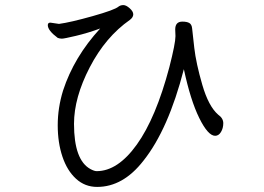

<svg xmlns="http://www.w3.org/2000/svg" viewBox="-20 -728 1040 755"><path d="M669 -612 670 -586Q670 -558 646 -464Q593 -264 518 -159.5Q443 -55 360 -55Q351 -55 336 -63Q271 -98 271 -241Q271 -344 333 -463.5Q395 -583 491 -650Q504 -660 504 -671.5Q504 -683 490 -695.5Q476 -708 465 -708Q454 -708 446 -702Q431 -689 344 -664.5Q257 -640 212 -634L178 -639Q168 -639 168 -629Q168 -608 207 -579Q215 -576 223.5 -576Q232 -576 278.5 -587Q325 -598 374 -616Q271 -504 228 -372Q207 -304 207 -235.5Q207 -167 225.5 -112Q244 -57 279 -25Q314 7 362 7Q464 7 544 -96Q642 -219 703 -456Q729 -334 763.5 -264Q798 -194 826 -194Q840 -194 849 -209Q858 -224 858 -243.5Q858 -263 838 -277Q800 -310 775.5 -394.5Q751 -479 744 -539.5Q737 -600 735.5 -616Q734 -632 724.5 -637.5Q715 -643 697 -643Q669 -643 669 -612Z"/></svg>

Font: LXGW WenKai Mono TC
Style: Regular
Weight: 400
Designer: LXGW / Fontworks Inc.
Foundry: LXGW / Fontworks Inc.
Version: Version 1.330